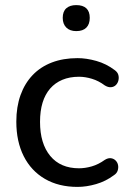

<svg xmlns="http://www.w3.org/2000/svg" viewBox="-20 -724 505 753"><path d="M284 9Q210 9 156 -22.5Q102 -54 73 -111.5Q44 -169 44 -247Q44 -305 60.5 -351Q77 -397 108 -429.5Q139 -462 183.5 -479Q228 -496 284 -496Q319 -496 358 -485Q397 -474 430 -449Q441 -441 444 -430.5Q447 -420 444.5 -409Q442 -398 434.5 -390.5Q427 -383 415.5 -382Q404 -381 391 -389Q367 -407 340.5 -415Q314 -423 290 -423Q253 -423 224.5 -411Q196 -399 176.5 -376.5Q157 -354 147 -321.5Q137 -289 137 -246Q137 -161 177 -112.5Q217 -64 290 -64Q314 -64 340 -71.5Q366 -79 391 -97Q404 -105 415 -103.5Q426 -102 433.5 -94.5Q441 -87 443 -76.5Q445 -66 441.5 -55Q438 -44 427 -37Q395 -13 357 -2Q319 9 284 9ZM279 -602Q254 -602 240 -616Q226 -630 226 -654Q226 -679 240 -691.5Q254 -704 279 -704Q305 -704 318.5 -691.5Q332 -679 332 -654Q332 -629 318.5 -615.5Q305 -602 279 -602Z"/></svg>

Font: Nunito Medium
Style: Regular
Weight: 500
Designer: Vernon Adams
Foundry: Vernon Adams
Version: Version 3.601